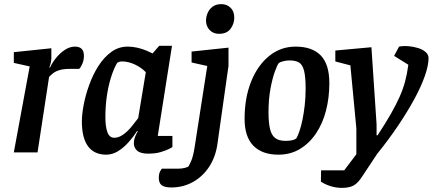

<svg xmlns="http://www.w3.org/2000/svg" viewBox="-20 -739 2098 931"><path d="M47 0 124 -417 47 -434V-486L229 -505V-457Q229 -447 226 -434Q223 -421 219 -412H223Q232 -433 250.5 -456.5Q269 -480 293.5 -496.5Q318 -513 343 -513Q365 -513 376 -502Q387 -491 387 -468Q387 -449 380 -431.5Q373 -414 364 -405H320Q289 -405 270 -399.5Q251 -394 239 -385Q227 -376 218 -366L162 0Z M495 11Q437 11 407 -29.5Q377 -70 377 -150Q377 -185 386 -232Q395 -279 413 -328.5Q431 -378 457.5 -419.5Q484 -461 519.5 -487Q555 -513 599 -513Q623 -513 646.5 -507.5Q670 -502 689 -494Q708 -486 720 -480L752 -517H814L745 -80H816V-26Q814 -24 799 -16.5Q784 -9 759 -1.5Q734 6 698 6Q661 6 645 -8.5Q629 -23 629 -45Q629 -59 634 -73Q639 -87 648 -102L645 -104Q627 -76 603.5 -49.5Q580 -23 552.5 -6Q525 11 495 11ZM534 -71Q556 -71 577.5 -86.5Q599 -102 617.5 -124.5Q636 -147 650 -166L687 -389Q666 -411 634.5 -426Q603 -441 572 -441Q562 -441 557 -439Q552 -437 548 -434Q531 -405 518 -363Q505 -321 498 -272.5Q491 -224 491 -171Q491 -124 501 -97.5Q511 -71 534 -71Z M811 170Q779 170 764.5 159.5Q750 149 750 123Q750 103 757 91Q764 79 765 79H841Q862 79 876.5 75Q891 71 894 68Q899 60 908 39Q917 18 924 -27L985 -419L909 -436V-489L1088 -508V-420L1034 -39Q1025 23 994 70Q963 117 915.5 143.5Q868 170 811 170ZM1042 -575Q1014 -575 996.5 -593.5Q979 -612 979 -639Q979 -658 987 -676.5Q995 -695 1011.5 -707Q1028 -719 1053 -719Q1080 -719 1098 -701.5Q1116 -684 1116 -653Q1116 -624 1098 -599.5Q1080 -575 1042 -575Z M1330 11Q1251 11 1208.5 -32.5Q1166 -76 1166 -163Q1166 -264 1197.5 -343Q1229 -422 1285 -467.5Q1341 -513 1413 -513Q1494 -513 1535.5 -470Q1577 -427 1577 -336Q1577 -266 1561 -203.5Q1545 -141 1513 -93Q1481 -45 1435 -17Q1389 11 1330 11ZM1364 -56Q1381 -56 1394.5 -58.5Q1408 -61 1417 -68Q1424 -80 1432 -103Q1440 -126 1446.5 -157.5Q1453 -189 1457.5 -227.5Q1462 -266 1462 -310Q1462 -368 1454 -397.5Q1446 -427 1429 -436.5Q1412 -446 1383 -446Q1369 -446 1353 -442Q1337 -438 1331 -432Q1325 -425 1313 -392.5Q1301 -360 1291.5 -309Q1282 -258 1282 -195Q1282 -146 1289 -115Q1296 -84 1314 -70Q1332 -56 1364 -56Z M1638 172Q1610 172 1584 164Q1558 156 1536 142L1537 87H1649L1708 9V-116L1679 -422L1606 -441V-494L1781 -510L1806 -136V-83H1811Q1849 -141 1874.5 -185.5Q1900 -230 1917 -268Q1934 -306 1944 -343Q1954 -380 1960 -425L1891 -468L1915 -513Q1936 -517 1960.5 -515Q1985 -513 2007.5 -506Q2030 -499 2044 -486.5Q2058 -474 2058 -457Q2058 -422 2040 -370.5Q2022 -319 1988.5 -257.5Q1955 -196 1909.5 -128.5Q1864 -61 1809 7L1738 114Q1716 149 1694.5 160.5Q1673 172 1638 172Z"/></svg>

Font: Faustina Light SemiBold
Style: Italic
Weight: 600
Italic angle: -8°
Version: Version 1.200